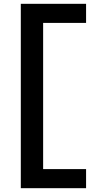

<svg xmlns="http://www.w3.org/2000/svg" viewBox="-20 -843 540 1006"><path d="M89 143H431V43H206V-723H431V-823H89Z"/></svg>

Font: Iosevka SS09
Style: Bold
Weight: 700
Monospace: yes
Designer: Belleve Invis
Foundry: Belleve Invis
Version: Version 5.2.1; ttfautohint (v1.8.3)